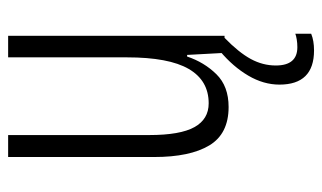

<svg xmlns="http://www.w3.org/2000/svg" viewBox="-180 -392 792 472"><g transform="rotate(-90 216.0 -156.0)"><path d="M364 -532V0H322L317 -92H313Q299 -50 269.5 -20Q240 10 189 10Q123 10 94.5 -37.5Q66 -85 66 -173V-532H120V-185Q120 -109 139.5 -74Q159 -39 198 -39Q254 -39 282.5 -88Q311 -137 311 -240V-532ZM291 126Q291 179 336 179Q346 179 355 177.5Q364 176 369 174V213Q352 220 328 220Q244 220 244 135Q244 96 266 58.5Q288 21 326 -11L359 0Q323 35 307 64.5Q291 94 291 126Z"/></g></svg>

Font: Noto Sans Sinhala UI ExtraCondensed Light
Style: Regular
Weight: 300
Width: 2
Designer: Jelle Bosma - Monotype Design Team
Foundry: Monotype Imaging Inc.
Version: Version 2.006; ttfautohint (v1.8.4.7-5d5b)